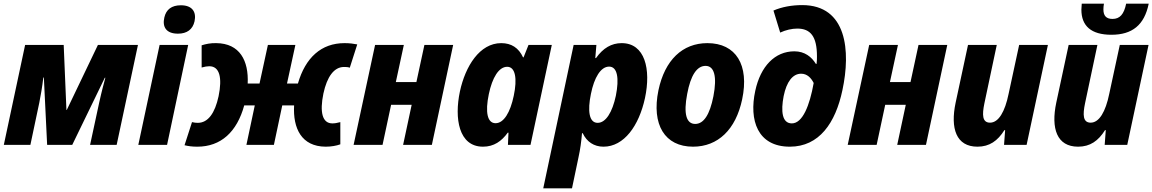

<svg xmlns="http://www.w3.org/2000/svg" viewBox="-20 -796 6332 1055"><path d="M1 0H147L196 -232C204 -273 212 -317 218 -370H221L239 0H377L556 -369H559C551 -339 539 -296 525 -232L475 0H621L738 -549H518L347 -192H345L330 -549H118Z M958 -611C1007 -611 1039 -634 1049 -679C1060 -730 1037 -767 974 -767C923 -767 893 -744 883 -700C871 -648 893 -611 958 -611ZM740 0H898L1014 -549H857Z M1064 10C1194 10 1282 -71 1322 -217H1380L1334 0H1485L1531 -217H1596C1589 -90 1637 9 1769 10C1800 10 1828 5 1850 -3V-125C1832 -120 1819 -118 1806 -118C1751 -118 1736 -180 1757 -282C1777 -375 1816 -428 1870 -428C1881 -428 1891 -428 1902 -424L1943 -552C1922 -556 1901 -559 1873 -559C1745 -559 1658 -479 1617 -337H1557L1603 -549H1452L1406 -337H1341C1347 -462 1298 -558 1168 -559C1138 -560 1110 -554 1088 -547V-425C1105 -430 1119 -432 1130 -432C1187 -432 1202 -369 1181 -267C1161 -174 1123 -121 1067 -121C1057 -121 1047 -122 1035 -125L994 2C1014 7 1036 10 1064 10Z M1923 0H2082L2129 -220H2242L2195 0H2353L2470 -549H2312L2268 -345H2155L2199 -549H2041Z M2634 10C2694 10 2736 -20 2770 -67H2774L2771 0H2895L3012 -549H2884L2857 -481H2854C2830 -533 2790 -559 2734 -559C2616 -559 2537 -433 2507 -293C2476 -146 2500 10 2634 10ZM2703 -119C2658 -119 2645 -179 2666 -279C2685 -370 2721 -429 2767 -429C2812 -429 2823 -364 2803 -270C2784 -178 2748 -119 2703 -119Z M2965 239H3123L3158 72C3169 22 3174 -17 3178 -64H3182C3204 -17 3244 10 3296 10C3409 10 3491 -105 3524 -257C3558 -416 3524 -559 3396 -559C3340 -559 3294 -532 3255 -477H3251L3257 -549H3132ZM3264 -121C3216 -121 3208 -188 3227 -280C3245 -370 3281 -430 3327 -430C3373 -430 3383 -365 3364 -270C3345 -180 3309 -121 3264 -121Z M3788 10C3925 10 4023 -84 4058 -250C4098 -439 4024 -559 3867 -559C3730 -559 3633 -466 3598 -300C3559 -111 3633 10 3788 10ZM3800 -115C3751 -115 3735 -171 3756 -280C3775 -382 3809 -434 3857 -434C3905 -434 3921 -375 3900 -267C3880 -166 3847 -115 3800 -115Z M4320 10C4481 10 4571 -120 4609 -301C4655 -515 4634 -768 4388 -768C4331 -768 4276 -758 4230 -738L4267 -617C4297 -631 4331 -639 4361 -639C4434 -639 4469 -595 4469 -487C4469 -477 4469 -461 4467 -445H4463C4440 -483 4402 -514 4345 -514C4238 -514 4159 -432 4130 -297C4095 -136 4142 10 4320 10ZM4331 -118C4277 -118 4270 -185 4286 -268C4302 -347 4336 -391 4382 -391C4415 -391 4437 -368 4451 -340C4429 -216 4390 -118 4331 -118Z M4638 0H4797L4844 -220H4957L4910 0H5068L5185 -549H5027L4983 -345H4870L4914 -549H4756Z M5351 10C5417 10 5462 -22 5499 -81H5503L5497 0H5621L5738 -549H5580L5522 -280C5502 -182 5467 -122 5420 -122C5377 -122 5376 -165 5389 -228L5457 -549H5299L5231 -232C5201 -90 5234 10 5351 10Z M6087 -605C6201 -605 6268 -658 6292 -776H6168C6156 -717 6133 -692 6093 -692C6059 -692 6043 -709 6043 -744C6043 -756 6044 -763 6046 -776H5924C5923 -763 5922 -750 5922 -743C5922 -654 5975 -605 6087 -605ZM5904 10C5970 10 6015 -22 6052 -81H6056L6050 0H6174L6291 -549H6133L6075 -280C6055 -182 6020 -122 5973 -122C5930 -122 5929 -165 5942 -228L6010 -549H5852L5784 -232C5754 -90 5787 10 5904 10Z"/></svg>

Font: Noto Sans SemiCondensed ExtraBold
Style: Italic
Weight: 800
Width: 4
Italic angle: -12°
Designer: Monotype Design Team
Foundry: Monotype Imaging Inc.
Version: Version 2.013